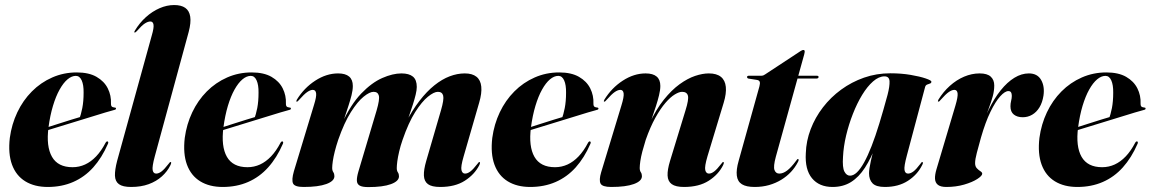

<svg xmlns="http://www.w3.org/2000/svg" viewBox="-20 -752 4686 782"><path d="M97 -209.5Q97 -209.5 113.8 -214.8Q130.5 -220 157.5 -228.5Q184.5 -237 214.5 -246.8Q244.5 -256.5 272 -265Q299.5 -273.5 317 -278.5L302.5 -267Q310 -285 315.2 -312Q320.5 -339 320.5 -374.5Q321 -406 312.8 -424.5Q304.5 -443 289 -443Q272 -443 255 -428.8Q238 -414.5 222.8 -387.2Q207.5 -360 195.8 -321Q184 -282 177.5 -233Q167.5 -155.5 191.8 -113.2Q216 -71 275.5 -71Q302.5 -71 326.5 -82Q350.5 -93 371.5 -115Q392.5 -137 410 -170.5Q412 -174 414 -175.2Q416 -176.5 418 -176Q420 -175.5 420.8 -172.8Q421.5 -170 419.5 -166Q395 -109.5 359.8 -70.2Q324.5 -31 278 -10.8Q231.5 9.5 174.5 9.5Q120.5 9.5 83 -13.5Q45.5 -36.5 29 -81.2Q12.5 -126 20 -190.5Q27.5 -246 50.5 -294.5Q73.5 -343 109.8 -379.5Q146 -416 192.8 -436.5Q239.5 -457 292.5 -457Q342 -457 373.2 -439Q404.5 -421 419 -392Q433.5 -363 432 -329.5Q431.5 -323 434.5 -319Q437.5 -315 446.5 -314Q450 -314 451.2 -312.8Q452.5 -311.5 452.5 -310Q452.5 -308.5 451.5 -307Q450.5 -305.5 446.5 -304.5Q438 -302.5 409.5 -294Q381 -285.5 341.8 -273.2Q302.5 -261 260.5 -248.2Q218.5 -235.5 182.2 -224.2Q146 -213 123.5 -206Q101 -199 101 -199Z M748.5 -622 610.5 -115.5Q599 -73 601.8 -59Q604.5 -45 616 -45Q626.5 -45 638 -53.8Q649.5 -62.5 666.5 -84.5Q670.5 -89.5 671.8 -91Q673 -92.5 675 -92Q677.5 -92 677.2 -88.8Q677 -85.5 674 -79Q661.5 -53.5 639.2 -33.5Q617 -13.5 585.8 -2Q554.5 9.5 514 9.5Q480 9.5 464.5 -1.8Q449 -13 448.2 -36.5Q447.5 -60 457 -96.5L598 -607Q607.5 -639 605.2 -651.8Q603 -664.5 592.5 -664.5Q582.5 -664.5 570 -656.5Q557.5 -648.5 537 -625Q534 -622 532.2 -620.8Q530.5 -619.5 528.5 -619.5Q526.5 -620 527 -622.2Q527.5 -624.5 529.5 -627.5Q548 -658.5 574 -682Q600 -705.5 629.8 -718.5Q659.5 -731.5 689.5 -731.5Q718 -731.5 734.5 -720Q751 -708.5 754.8 -684.2Q758.5 -660 748.5 -622Z M809.5 -209.5Q809.5 -209.5 826.2 -214.8Q843 -220 870 -228.5Q897 -237 927 -246.8Q957 -256.5 984.5 -265Q1012 -273.5 1029.5 -278.5L1015 -267Q1022.5 -285 1027.8 -312Q1033 -339 1033 -374.5Q1033.5 -406 1025.2 -424.5Q1017 -443 1001.5 -443Q984.5 -443 967.5 -428.8Q950.5 -414.5 935.2 -387.2Q920 -360 908.2 -321Q896.5 -282 890 -233Q880 -155.5 904.2 -113.2Q928.5 -71 988 -71Q1015 -71 1039 -82Q1063 -93 1084 -115Q1105 -137 1122.5 -170.5Q1124.5 -174 1126.5 -175.2Q1128.5 -176.5 1130.5 -176Q1132.5 -175.5 1133.2 -172.8Q1134 -170 1132 -166Q1107.5 -109.5 1072.2 -70.2Q1037 -31 990.5 -10.8Q944 9.5 887 9.5Q833 9.5 795.5 -13.5Q758 -36.5 741.5 -81.2Q725 -126 732.5 -190.5Q740 -246 763 -294.5Q786 -343 822.2 -379.5Q858.5 -416 905.2 -436.5Q952 -457 1005 -457Q1054.5 -457 1085.8 -439Q1117 -421 1131.5 -392Q1146 -363 1144.5 -329.5Q1144 -323 1147 -319Q1150 -315 1159 -314Q1162.5 -314 1163.8 -312.8Q1165 -311.5 1165 -310Q1165 -308.5 1164 -307Q1163 -305.5 1159 -304.5Q1150.5 -302.5 1122 -294Q1093.5 -285.5 1054.2 -273.2Q1015 -261 973 -248.2Q931 -235.5 894.8 -224.2Q858.5 -213 836 -206Q813.5 -199 813.5 -199Z M1439.5 -52.5 1514 -302.5Q1527 -347 1523 -362.5Q1519 -378 1501.5 -378Q1485.5 -378 1461 -358.2Q1436.5 -338.5 1409.2 -295.5Q1382 -252.5 1357.5 -182.5Q1349 -157 1343.5 -135Q1338 -113 1335.5 -95.8Q1333 -78.5 1333 -68Q1333 -57.5 1337.5 -50.8Q1342 -44 1342 -34.5Q1342 -14.5 1309.2 -2.5Q1276.5 9.5 1216.5 9.5Q1180 9.5 1173.5 -5Q1167 -19.5 1177 -54.5L1259 -325Q1269.5 -358.5 1267.5 -372.2Q1265.5 -386 1254 -386Q1244.5 -386 1231.8 -377.5Q1219 -369 1196.5 -343.5Q1194 -340.5 1192.2 -339.2Q1190.5 -338 1188 -338Q1186.5 -338.5 1187 -340.5Q1187.5 -342.5 1189 -346Q1218.5 -394 1264 -423.5Q1309.5 -453 1357 -453Q1387 -453 1402 -440.2Q1417 -427.5 1417 -402Q1417 -385 1411.8 -364.2Q1406.5 -343.5 1399.5 -322Q1392.5 -300.5 1386 -281Q1379.5 -261.5 1376 -246.5L1372.5 -248Q1408.5 -326.5 1451.2 -371Q1494 -415.5 1536.8 -434.2Q1579.5 -453 1615 -453Q1646 -453 1661.8 -440Q1677.5 -427 1677.5 -398Q1677.5 -385 1673 -366.5Q1668.5 -348 1661.8 -327Q1655 -306 1648 -285.5Q1641 -265 1635 -247.5L1631 -249.5Q1659 -303 1688.5 -341.2Q1718 -379.5 1749.2 -404.5Q1780.5 -429.5 1811.5 -441.2Q1842.5 -453 1873 -453Q1903.5 -453 1920.5 -439.5Q1937.5 -426 1940.2 -399.2Q1943 -372.5 1931.5 -333.5L1868.5 -115.5Q1856 -73 1859.5 -59Q1863 -45 1874 -45Q1884.5 -45 1896 -53.8Q1907.5 -62.5 1924.5 -84.5Q1928.5 -89.5 1929.8 -91Q1931 -92.5 1933 -92Q1935 -92 1935 -88.8Q1935 -85.5 1932 -79Q1912.5 -41 1873 -15.8Q1833.5 9.5 1773 9.5Q1738.5 9.5 1723 -2Q1707.5 -13.5 1706.5 -37Q1705.5 -60.5 1716 -96.5L1776 -302.5Q1789 -347 1785 -362.5Q1781 -378 1763.5 -378Q1747.5 -378 1723 -358.2Q1698.5 -338.5 1671.2 -295.8Q1644 -253 1619.5 -182Q1611 -157.5 1605.8 -135Q1600.5 -112.5 1598.2 -95Q1596 -77.5 1596 -67.5Q1596 -56.5 1600.5 -50Q1605 -43.5 1605 -34Q1605 -14 1572.2 -2Q1539.5 10 1480 10Q1455.5 10 1444.8 3.8Q1434 -2.5 1433.5 -16.2Q1433 -30 1439.5 -52.5Z M2062 -209.5Q2062 -209.5 2078.8 -214.8Q2095.5 -220 2122.5 -228.5Q2149.5 -237 2179.5 -246.8Q2209.5 -256.5 2237 -265Q2264.5 -273.5 2282 -278.5L2267.5 -267Q2275 -285 2280.2 -312Q2285.5 -339 2285.5 -374.5Q2286 -406 2277.8 -424.5Q2269.5 -443 2254 -443Q2237 -443 2220 -428.8Q2203 -414.5 2187.8 -387.2Q2172.5 -360 2160.8 -321Q2149 -282 2142.5 -233Q2132.5 -155.5 2156.8 -113.2Q2181 -71 2240.5 -71Q2267.5 -71 2291.5 -82Q2315.5 -93 2336.5 -115Q2357.5 -137 2375 -170.5Q2377 -174 2379 -175.2Q2381 -176.5 2383 -176Q2385 -175.5 2385.8 -172.8Q2386.5 -170 2384.5 -166Q2360 -109.5 2324.8 -70.2Q2289.5 -31 2243 -10.8Q2196.5 9.5 2139.5 9.5Q2085.5 9.5 2048 -13.5Q2010.5 -36.5 1994 -81.2Q1977.5 -126 1985 -190.5Q1992.5 -246 2015.5 -294.5Q2038.5 -343 2074.8 -379.5Q2111 -416 2157.8 -436.5Q2204.5 -457 2257.5 -457Q2307 -457 2338.2 -439Q2369.5 -421 2384 -392Q2398.5 -363 2397 -329.5Q2396.5 -323 2399.5 -319Q2402.5 -315 2411.5 -314Q2415 -314 2416.2 -312.8Q2417.5 -311.5 2417.5 -310Q2417.5 -308.5 2416.5 -307Q2415.5 -305.5 2411.5 -304.5Q2403 -302.5 2374.5 -294Q2346 -285.5 2306.8 -273.2Q2267.5 -261 2225.5 -248.2Q2183.5 -235.5 2147.2 -224.2Q2111 -213 2088.5 -206Q2066 -199 2066 -199Z M2440.5 -338Q2439 -338.5 2439.5 -340.8Q2440 -343 2441.5 -346Q2471 -394 2516.5 -423.5Q2562 -453 2609.5 -453Q2639.5 -453 2654.5 -440.2Q2669.5 -427.5 2669.5 -402Q2669.5 -385.5 2664.2 -364Q2659 -342.5 2651.8 -320.2Q2644.5 -298 2637.8 -278.5Q2631 -259 2628.5 -247L2625 -248Q2652 -306.5 2683.8 -346Q2715.5 -385.5 2748 -409Q2780.5 -432.5 2811 -442.8Q2841.5 -453 2867 -453Q2899 -453 2916.2 -439Q2933.5 -425 2936.2 -398.2Q2939 -371.5 2927.5 -333.5L2861.5 -115.5Q2849 -73 2852.5 -59Q2856 -45 2867.5 -45Q2877.5 -45 2889 -53.8Q2900.5 -62.5 2917.5 -84.5Q2921.5 -89.5 2922.8 -91Q2924 -92.5 2926 -92Q2928.5 -92 2928.2 -88.8Q2928 -85.5 2925 -79Q2906 -41 2866.5 -15.8Q2827 9.5 2766 9.5Q2732 9.5 2716 -2Q2700 -13.5 2699 -37Q2698 -60.5 2709 -96.5L2772 -302.5Q2786 -347 2781.8 -362.5Q2777.5 -378 2758 -378Q2746 -378 2728.2 -367.2Q2710.5 -356.5 2690.2 -333Q2670 -309.5 2649.2 -272.2Q2628.5 -235 2610 -182.5Q2602 -157 2596.2 -135Q2590.5 -113 2588 -95.8Q2585.5 -78.5 2585.5 -68Q2585.5 -57 2590 -50.5Q2594.5 -44 2594.5 -34.5Q2594.5 -14.5 2561.8 -2.5Q2529 9.5 2469.5 9.5Q2433 9.5 2426 -4.5Q2419 -18.5 2428.5 -50.5L2511 -322.5Q2522 -358 2520 -372Q2518 -386 2506.5 -386Q2497 -386 2484.2 -377.5Q2471.5 -369 2449 -343.5Q2446.5 -340.5 2444.8 -339.2Q2443 -338 2440.5 -338Z M3063 -426.5 3028 -432Q3025 -433 3023.8 -434.8Q3022.5 -436.5 3022.5 -438Q3022.5 -440.5 3024.5 -442Q3026.5 -443.5 3029.5 -443.5H3081Q3085 -443.5 3088 -444.5Q3091 -445.5 3095.5 -448.5L3241.5 -544.5Q3244 -546 3246.8 -547.2Q3249.5 -548.5 3252.5 -548.5Q3255 -548.5 3256.2 -546.8Q3257.5 -545 3257.5 -542Q3257.5 -540.5 3257 -537.8Q3256.5 -535 3255.5 -530.5L3140 -114Q3129 -73.5 3134.5 -59.2Q3140 -45 3154 -45Q3169.5 -45 3186 -57.5Q3202.5 -70 3222 -96.5Q3225.5 -101.5 3227 -103Q3228.5 -104.5 3230.5 -104.5Q3232.5 -104 3232.8 -100.8Q3233 -97.5 3229.5 -91.5Q3218.5 -70 3201.5 -51.8Q3184.5 -33.5 3162 -19.8Q3139.5 -6 3112.2 1.8Q3085 9.5 3054 9.5Q3019.5 9.5 3001.8 -1.5Q2984 -12.5 2981 -36.5Q2978 -60.5 2988.5 -97L3073 -400Q3076.5 -413 3074.2 -419Q3072 -425 3063 -426.5ZM3200.5 -432 3207 -443.5H3307Q3314 -443.5 3314 -438.5Q3314 -435 3311.2 -433.5Q3308.5 -432 3304 -432Z M3673.5 -118.5Q3661.5 -74 3664 -59.5Q3666.5 -45 3678.5 -45Q3688.5 -45 3700 -53.5Q3711.5 -62 3728.5 -84.5Q3732 -89.5 3733.5 -91Q3735 -92.5 3736.5 -92Q3739 -92 3739 -88.5Q3739 -85 3735.5 -79Q3716.5 -40.5 3677.8 -15.5Q3639 9.5 3584 9.5Q3548.5 9.5 3534 -5.2Q3519.5 -20 3519.5 -46.5Q3519.5 -55 3521.5 -68Q3523.5 -81 3527 -97.2Q3530.5 -113.5 3535 -131Q3539.5 -148.5 3544.5 -166L3549.5 -164Q3528 -108 3503 -69.2Q3478 -30.5 3446 -10.5Q3414 9.5 3371 9.5Q3316.5 9.5 3287.2 -26Q3258 -61.5 3262 -128Q3263.5 -178 3281.8 -225.8Q3300 -273.5 3331.8 -314.8Q3363.5 -356 3406 -387Q3448.5 -418 3499.2 -435.8Q3550 -453.5 3606.5 -453.5Q3651 -453.5 3689 -447Q3727 -440.5 3750.2 -432.5Q3773.5 -424.5 3773.5 -419.5Q3773.5 -413.5 3767.8 -411.8Q3762 -410 3756 -407.5Q3750 -405 3748 -398ZM3413.5 -113Q3410.5 -70 3419.2 -53.2Q3428 -36.5 3442 -36.5Q3456 -36.5 3470.2 -50Q3484.5 -63.5 3499.5 -90.5Q3514.5 -117.5 3530 -157.2Q3545.5 -197 3561.5 -249.2Q3577.5 -301.5 3595 -366Q3604 -401 3603 -421Q3602 -441 3582.5 -441Q3559.5 -441 3536 -420.5Q3512.5 -400 3491.5 -365.5Q3470.5 -331 3453.8 -288.2Q3437 -245.5 3426.2 -200.2Q3415.5 -155 3413.5 -113Z M3801 -338Q3800 -338.5 3800 -340.2Q3800 -342 3802 -346Q3821.5 -378 3848.5 -402.2Q3875.5 -426.5 3906.8 -439.8Q3938 -453 3970 -453Q4001 -453 4015.2 -439.8Q4029.5 -426.5 4029.5 -404Q4029.5 -382.5 4023.5 -360.2Q4017.5 -338 4008 -313Q3998.5 -288 3988.5 -258.5Q3978.5 -229 3970.5 -194L3964.5 -196.5Q3983 -256 4006 -303.5Q4029 -351 4055.8 -384.2Q4082.5 -417.5 4111.5 -435.2Q4140.5 -453 4170.5 -453Q4205 -453 4220.2 -426.8Q4235.5 -400.5 4230 -362.5Q4225.5 -334 4213.5 -314.5Q4201.5 -295 4184 -284.8Q4166.5 -274.5 4145.5 -274.5Q4123 -274.5 4109.2 -285.5Q4095.5 -296.5 4095.5 -319Q4095.5 -330.5 4098.2 -341.2Q4101 -352 4101 -361.5Q4101 -371 4097.8 -376Q4094.5 -381 4087 -381Q4073 -381 4053.8 -359.8Q4034.5 -338.5 4014 -296.5Q3993.5 -254.5 3975.5 -192Q3965.5 -156 3958.5 -129.5Q3951.5 -103 3951.5 -87.5Q3951.5 -74 3958.8 -66.5Q3966 -59 3973.2 -54.5Q3980.5 -50 3980.5 -44.5Q3980.5 -36 3960.5 -23Q3940.5 -10 3907 -0.2Q3873.5 9.5 3834.5 9.5Q3811 9.5 3800 0.8Q3789 -8 3788.2 -24Q3787.5 -40 3794 -62L3871.5 -322.5Q3882 -358 3880.2 -372Q3878.5 -386 3867 -386Q3857.5 -386 3844.8 -377.5Q3832 -369 3809.5 -343.5Q3807 -340 3805 -339Q3803 -338 3801 -338Z M4290.5 -209.5Q4290.5 -209.5 4307.2 -214.8Q4324 -220 4351 -228.5Q4378 -237 4408 -246.8Q4438 -256.5 4465.5 -265Q4493 -273.5 4510.5 -278.5L4496 -267Q4503.5 -285 4508.8 -312Q4514 -339 4514 -374.5Q4514.5 -406 4506.2 -424.5Q4498 -443 4482.5 -443Q4465.5 -443 4448.5 -428.8Q4431.5 -414.5 4416.2 -387.2Q4401 -360 4389.2 -321Q4377.5 -282 4371 -233Q4361 -155.5 4385.2 -113.2Q4409.5 -71 4469 -71Q4496 -71 4520 -82Q4544 -93 4565 -115Q4586 -137 4603.5 -170.5Q4605.5 -174 4607.5 -175.2Q4609.5 -176.5 4611.5 -176Q4613.5 -175.5 4614.2 -172.8Q4615 -170 4613 -166Q4588.5 -109.5 4553.2 -70.2Q4518 -31 4471.5 -10.8Q4425 9.5 4368 9.5Q4314 9.5 4276.5 -13.5Q4239 -36.5 4222.5 -81.2Q4206 -126 4213.5 -190.5Q4221 -246 4244 -294.5Q4267 -343 4303.2 -379.5Q4339.5 -416 4386.2 -436.5Q4433 -457 4486 -457Q4535.5 -457 4566.8 -439Q4598 -421 4612.5 -392Q4627 -363 4625.5 -329.5Q4625 -323 4628 -319Q4631 -315 4640 -314Q4643.5 -314 4644.8 -312.8Q4646 -311.5 4646 -310Q4646 -308.5 4645 -307Q4644 -305.5 4640 -304.5Q4631.5 -302.5 4603 -294Q4574.5 -285.5 4535.2 -273.2Q4496 -261 4454 -248.2Q4412 -235.5 4375.8 -224.2Q4339.5 -213 4317 -206Q4294.5 -199 4294.5 -199Z"/></svg>

Font: Fraunces 120pt
Style: Bold Italic
Weight: 700
Italic angle: -16°
Version: Version 1.000;[b76b70a41]